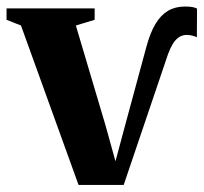

<svg xmlns="http://www.w3.org/2000/svg" viewBox="-34 -548 608 572"><path d="M200 3 28.5 -472 -14.5 -489V-523H248V-489L192 -472L280.5 -174L310 -67.5L339 -175.5L402.5 -410Q413.5 -450.5 429.2 -476.8Q445 -503 466.5 -515.8Q488 -528.5 516.5 -528.5Q532.5 -528.5 540.2 -526.8Q548 -525 553 -522.5L552.5 -437Q547.5 -439.5 539 -441.8Q530.5 -444 521.5 -444Q507.5 -443.5 497.2 -435.8Q487 -428 479.8 -415.5Q472.5 -403 466.5 -386.5L334.5 3Z"/></svg>

Font: Merriweather 96pt
Style: Bold
Weight: 700
Version: Version 2.100